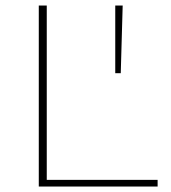

<svg xmlns="http://www.w3.org/2000/svg" viewBox="-20 -678 621 698"><path d="M553 -24V0H121V-658H150V-24ZM419 -412H399V-658H426Z"/></svg>

Font: Ysabeau Infant Extralight
Style: Regular
Weight: 200
Designer: Christian Thalmann (Catharsis Fonts)
Version: Version 0.003